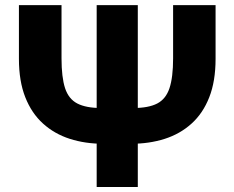

<svg xmlns="http://www.w3.org/2000/svg" viewBox="-20 -748 938 768"><path d="M672.4 -727.5H842.3V-512.7Q842.3 -423.3 817.1 -359.1Q792 -294.9 746.3 -253.7Q700.7 -212.4 638.9 -192.6Q577.1 -172.9 504.4 -172.9H393.6Q320.8 -172.9 259.3 -192.6Q197.8 -212.4 152.1 -253.7Q106.4 -294.9 81.1 -359.1Q55.7 -423.3 55.7 -512.7V-727.5H226.1V-514.6Q226.1 -439 240.2 -395.5Q254.4 -352.1 289.3 -334Q324.2 -315.9 385.7 -315.9H512.2Q574.2 -315.9 608.9 -334Q643.6 -352.1 658 -395.5Q672.4 -439 672.4 -514.6ZM366.7 -727.5H531.2V0H366.7Z"/></svg>

Font: Inter 16pt ExtraBold
Style: Regular
Weight: 800
Version: Version 4.001;git-66647c0bb